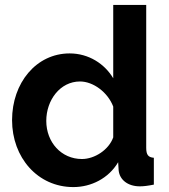

<svg xmlns="http://www.w3.org/2000/svg" viewBox="-20 -750 685 780"><path d="M29 -262C29 -110 133 10 278 10C350 10 421 -25 460 -91L462 -58C466 -19 500 7 548 7C563 7 580 5 605 0V-109C582 -111 574 -121 574 -150V-730H440V-432C405 -491 340 -533 263 -533C127 -533 29 -413 29 -262ZM440 -192C422 -141 364 -104 313 -104C229 -104 168 -172 168 -259C168 -343 224 -419 305 -419C359 -419 418 -375 440 -317Z"/></svg>

Font: FIGSv2-sans-serif
Style: Bold
Weight: 700
Designer: Matt McInerney, Pablo Impallari, Rodrigo Fuenzalida,Mirko Velimirovic
Foundry: Matt McInerney, Pablo Impallari, Rodrigo Fuenzalida
Version: Version 4.021;hotconv 1.0.109;makeotfexe 2.5.65596